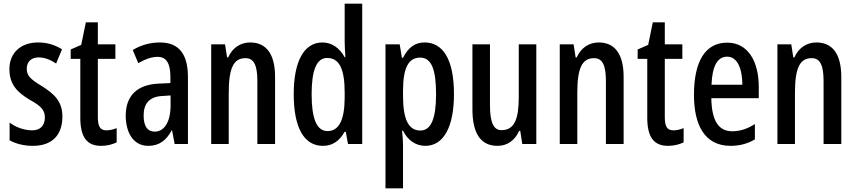

<svg xmlns="http://www.w3.org/2000/svg" viewBox="-20 -780 4638 1040"><path d="M318 -149C318 -233 271 -273 206 -314C142 -353 125 -371 125 -408C125 -445 149 -469 189 -469C225 -469 254 -455 284 -436L316 -513C275 -538 234 -550 186 -550C93 -550 31 -494 31 -406C31 -323 73 -280 142 -239C208 -203 223 -180 223 -143C223 -100 198 -74 155 -74C109 -74 63 -92 32 -116V-20C65 -2 107 10 158 10C258 10 318 -44 318 -149Z M557 -74C520 -74 510 -98 510 -148V-461H605V-540H510V-659H445L420 -537L363 -512V-461H415V-142C415 -40 449 10 527 10C559 10 588 3 612 -9V-86C592 -78 574 -74 557 -74Z M846 -550C794 -550 743 -536 699 -509L729 -438C770 -461 802 -472 834 -472C882 -472 903 -436 903 -363V-330L839 -327C725 -322 661 -263 661 -154C661 -68 698 10 783 10C841 10 880 -18 910 -74H912L926 0H998V-362C998 -484 952 -550 846 -550ZM859 -260 904 -263V-210C904 -120 870 -67 818 -67C780 -67 758 -94 758 -155C758 -220 791 -257 859 -260Z M1335 -550C1284 -550 1239 -522 1216 -469H1210L1199 -540H1124V0H1219V-275C1219 -410 1244 -465 1310 -465C1357 -465 1374 -423 1374 -341V0H1470V-363C1470 -488 1422 -550 1335 -550Z M1729 10C1781 10 1817 -15 1847 -66H1853L1865 0H1942V-760H1847V-550C1847 -527 1849 -503 1851 -470H1847C1819 -522 1775 -550 1726 -550C1627 -550 1571 -448 1571 -270C1571 -90 1626 10 1729 10ZM1754 -70C1695 -70 1668 -138 1668 -270C1668 -398 1694 -466 1752 -466C1818 -466 1847 -407 1847 -278V-248C1846 -128 1815 -70 1754 -70Z M2280 -550C2232 -550 2193 -527 2163 -467H2157L2145 -540H2068V240H2163V3C2163 -15 2161 -39 2158 -72H2163C2189 -19 2233 10 2284 10C2383 10 2439 -93 2439 -270C2439 -454 2382 -550 2280 -550ZM2256 -468C2318 -468 2342 -402 2342 -269C2342 -136 2314 -73 2257 -73C2193 -73 2163 -132 2163 -263V-286C2163 -412 2192 -468 2256 -468Z M2885 -540H2790V-256C2790 -135 2767 -75 2696 -75C2653 -75 2634 -118 2634 -210V-540H2539V-188C2539 -66 2578 10 2675 10C2727 10 2769 -19 2792 -71H2798L2809 0H2885Z M3223 -550C3172 -550 3127 -522 3104 -469H3098L3087 -540H3012V0H3107V-275C3107 -410 3132 -465 3198 -465C3245 -465 3262 -423 3262 -341V0H3358V-363C3358 -488 3310 -550 3223 -550Z M3628 -74C3591 -74 3581 -98 3581 -148V-461H3676V-540H3581V-659H3516L3491 -537L3434 -512V-461H3486V-142C3486 -40 3520 10 3598 10C3630 10 3659 3 3683 -9V-86C3663 -78 3645 -74 3628 -74Z M3919 -549C3801 -549 3739 -449 3739 -266C3739 -106 3795 10 3937 10C3985 10 4029 -1 4069 -25V-108C4026 -81 3988 -69 3946 -69C3871 -69 3835 -128 3833 -248H4090V-309C4090 -447 4032 -549 3919 -549ZM3919 -473C3975 -473 4001 -406 4001 -321H3834C3838 -426 3868 -473 3919 -473Z M4402 -550C4351 -550 4306 -522 4283 -469H4277L4266 -540H4191V0H4286V-275C4286 -410 4311 -465 4377 -465C4424 -465 4441 -423 4441 -341V0H4537V-363C4537 -488 4489 -550 4402 -550Z"/></svg>

Font: Noto Sans Sinhala UI ExtraCondensed Medium
Style: Regular
Weight: 500
Width: 2
Designer: Jelle Bosma - Monotype Design Team
Foundry: Monotype Imaging Inc.
Version: Version 2.006